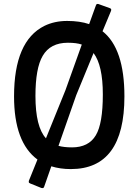

<svg xmlns="http://www.w3.org/2000/svg" viewBox="-20 -859 707 981"><path d="M615.7 -366.7Q615.7 4.9 341.8 4.9Q287.6 4.9 242.2 -9.3L205.6 95.2Q203.1 102.1 198.5 102.1Q193.8 102.1 191.9 101.6L134.8 78.6Q127 75.7 127 70.8Q127 65.9 127.4 64.9L171.4 -43.9Q51.8 -131.8 51.8 -366.7Q51.8 -649.4 206.5 -726.6Q258.3 -752 323 -752Q387.7 -752 435.5 -735.8L469.7 -830.6Q472.7 -838.9 476.8 -838.9Q481 -838.9 482.9 -838.4L541 -817.4Q548.3 -814.9 548.3 -809.1Q548.3 -807.6 547.4 -803.7L503.9 -699.2Q615.7 -611.3 615.7 -366.7ZM397.9 -631.3Q371.1 -640.6 326.7 -640.6Q282.2 -640.6 250 -624Q217.8 -607.4 198.2 -573.7Q161.1 -510.7 161.1 -368.7Q161.1 -210.9 214.8 -152.3L314.5 -398.4ZM458 -587.9 369.6 -373 278.8 -113.8Q307.1 -106 348.4 -106Q389.6 -106 420.4 -121.3Q451.2 -136.7 469.7 -168Q505.4 -227.5 505.4 -376.5Q505.4 -525.4 458 -587.9Z"/></svg>

Font: Wellfleet
Style: Regular
Weight: 400
Designer: Riccardo De Franceschi
Foundry: Riccardo De Franceschi
Version: Version 1.002